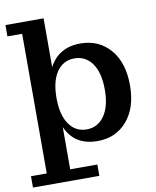

<svg xmlns="http://www.w3.org/2000/svg" viewBox="-97 -754 824 1017"><g transform="rotate(-10 315.0 -245.5)"><path d="M-2.9 190.9V129.9H82V-621.1H2.9V-682.1H208V-419.9Q259.3 -517.1 376 -517.1Q475.6 -517.1 536.4 -446.5Q597.2 -376 597.2 -253.9Q597.2 -132.8 536.6 -62.5Q476.1 7.8 377.9 7.8Q253.9 7.8 208 -97.2V129.9H354V190.9ZM331.1 -63Q391.1 -63 426.5 -113.3Q461.9 -163.6 461.9 -253.9Q461.9 -345.2 426.8 -395Q391.6 -444.8 331.1 -444.8Q271.5 -444.8 236.8 -395Q202.1 -345.2 202.1 -253.9Q202.1 -163.6 236.8 -113.3Q271.5 -63 331.1 -63Z"/></g></svg>

Font: Montagu Slab 144pt Medium
Style: Regular
Weight: 500
Designer: Florian Karsten
Foundry: Florian Karsten
Version: Version 1.000